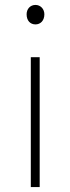

<svg xmlns="http://www.w3.org/2000/svg" viewBox="-20 -759 285 779"><path d="M105 0H141V-527H105ZM124 -660C144 -660 160 -675 160 -701C160 -723 144 -739 124 -739C103 -739 88 -723 88 -701C88 -675 103 -660 124 -660Z"/></svg>

Font: Harano Aji Gothic CN ExtraLight
Style: Regular
Weight: 250
Foundry: Masamichi Hosoda
Version: HaranoAjiGothicCN-ExtraLight version 20230610;ttx 4.39.4